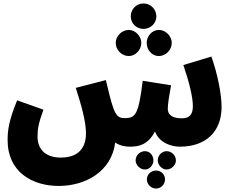

<svg xmlns="http://www.w3.org/2000/svg" viewBox="-20 -843 1352 1110"><path d="M810 -676C851 -676 884 -709 884 -748C884 -789 851 -823 810 -823C767 -823 736 -789 736 -748C736 -709 767 -676 810 -676ZM725 -519C763 -519 797 -555 797 -595C797 -633 763 -670 725 -670C683 -670 649 -633 649 -595C649 -555 683 -519 725 -519ZM898 -519C939 -519 973 -555 973 -595C973 -633 939 -670 898 -670C858 -670 828 -633 828 -595C828 -555 858 -519 898 -519ZM320 232C472 232 625 150 646 -19C676 2 712 5 730 5C782 5 835 -5 876 -83C901 -16 972 5 1020 5C1167 5 1261 -79 1261 -225C1261 -297 1238 -416 1202 -516L1040 -467C1073 -370 1095 -284 1095 -229C1095 -178 1073 -159 1030 -159C972 -159 950 -183 950 -214C950 -243 959 -296 969 -350L805 -376C781 -177 762 -162 704 -160C667 -159 649 -172 630 -234C623 -254 610 -303 592 -380L418 -335C451 -234 477 -139 477 -73C477 27 418 68 331 68C252 68 197 28 197 -54C197 -98 203 -131 231 -209L79 -263C31 -146 24 -89 24 -33C24 153 168 232 320 232ZM943 31C916 31 892 55 892 85C892 110 916 137 943 137C972 137 997 110 997 85C997 55 972 31 943 31ZM818 31C789 31 764 55 764 85C764 110 789 137 818 137C846 137 867 110 867 85C867 55 846 31 818 31ZM882 143C853 143 829 166 829 194C829 222 853 247 882 247C912 247 934 222 934 194C934 166 912 143 882 143Z"/></svg>

Font: Noto Sans Arabic UI Cn Bk
Style: Regular
Weight: 900
Width: 3
Designer: Monotype Design Team, Nadine Chahine and Nizar Qandah
Foundry: Monotype Imaging Inc.
Version: Version 2.010